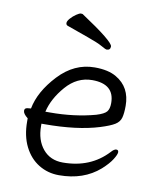

<svg xmlns="http://www.w3.org/2000/svg" viewBox="-83 -778 708 861"><g transform="rotate(10 271.5 -347.5)"><path d="M155 -252Q267 -252 362 -278Q398 -289 408.5 -302Q419 -315 419 -341Q419 -428 318 -428Q249 -428 199 -370.5Q149 -313 135 -252ZM59 -254 69 -255Q84 -334 155 -410Q226 -486 319 -486Q381 -486 418 -464Q485 -425 485 -340Q485 -306 479.5 -286Q474 -266 454 -253.5Q434 -241 389 -227Q289 -196 140 -196H127V-186Q127 -121 160.5 -81Q194 -41 251 -41Q377 -41 455 -125Q468 -140 478 -140Q488 -140 488 -129.5Q488 -119 473.5 -96Q459 -73 429 -46Q356 18 244 18Q193 18 151.5 -7.5Q110 -33 86 -81Q62 -129 62 -195V-209Q40 -226 40 -240Q40 -254 59 -254ZM374 -591Q374 -574 357 -574Q352 -574 332 -585.5Q312 -597 264 -614Q216 -631 166 -649Q159 -652 159 -660.5Q159 -669 170 -681.5Q181 -694 195 -703.5Q209 -713 215.5 -713Q222 -713 224 -712Q374 -613 374 -591Z"/></g></svg>

Font: LXGW WenKai Lite
Style: Regular
Weight: 400
Designer: LXGW / Fontworks Inc.
Foundry: LXGW / Fontworks Inc.
Version: Version 1.511; March 25, 2025